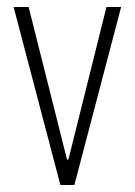

<svg xmlns="http://www.w3.org/2000/svg" viewBox="-20 -530 387 550"><path d="M153 0 19 -510H62L172 -73H176L285 -510H327L193 0Z"/></svg>

Font: Saira ExtraCondensed ExtraLight
Style: Regular
Weight: 250
Width: 2
Designer: Hector Gatti with collaboration of the Omnibus-Type team
Foundry: Omnibus-Type
Version: Version 1.101